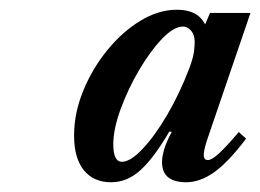

<svg xmlns="http://www.w3.org/2000/svg" viewBox="-20 -792 534 394"><path d="M208 -418Q172 -418 152 -442.8Q132 -467.5 132 -514Q132 -559.5 150.5 -605Q169 -650.5 199.5 -688.2Q230 -726 267.5 -749Q305 -772 343 -772Q363.5 -772 377.8 -765.2Q392 -758.5 401 -742L411 -765.5H494L404 -502Q397.5 -481 398.2 -472.2Q399 -463.5 406.5 -463.5Q414.5 -463.5 429.2 -477Q444 -490.5 470 -521L485 -507.5Q448 -458.5 419 -438.2Q390 -418 362.5 -418Q312.5 -418 312.5 -459Q312.5 -470.5 316.8 -485.2Q321 -500 332.5 -521.5L327.5 -522Q295.5 -467.5 268.2 -442.8Q241 -418 208 -418ZM230 -460Q247.5 -460 272.2 -486Q297 -512 322.8 -555.8Q348.5 -599.5 368.5 -652Q376.5 -673.5 378 -685.5Q379.5 -697.5 379.5 -706Q379.5 -720.5 372.2 -729Q365 -737.5 355.5 -737.5Q336.5 -737.5 312.2 -712Q288 -686.5 265.2 -647.8Q242.5 -609 227.5 -568Q212.5 -527 212.5 -496Q212.5 -460 230 -460Z"/></svg>

Font: Libre Caslon Condensed SemiBold Italic
Style: Regular
Weight: 600
Italic angle: -22.583°
Designer: Pablo Impallari, Rodrigo Fuenzalida, Katja Schimmel, Ertekin Erdin
Foundry: Pablo Impallari, Rodrigo Fuenzalida
Version: Version 2.000; ttfautohint (v1.8.4.7-5d5b);gftools[0.9.33]